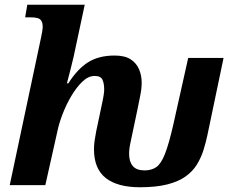

<svg xmlns="http://www.w3.org/2000/svg" viewBox="-20 -780 993 809"><path d="M570 9Q475 9 425.5 -30Q376 -69 376 -151Q376 -168 378.5 -186.5Q381 -205 385 -225L413 -358Q415 -369 416.5 -377.5Q418 -386 418.5 -392.5Q419 -399 419 -403Q419 -429 411.5 -444.5Q404 -460 379 -460Q352 -460 327 -436Q302 -412 280.5 -375.5Q259 -339 244 -300Q229 -261 223 -232L171 0H21L153 -622Q156 -635 158 -648Q160 -661 160 -665Q160 -683 154.5 -692Q149 -701 137.5 -704Q126 -707 107 -707H86L95 -760H337L290 -540Q285 -518 276.5 -485Q268 -452 262 -429H268Q306 -489 351 -517.5Q396 -546 463 -546Q506 -546 530.5 -530Q555 -514 566 -488Q577 -462 577 -431Q577 -406 570.5 -375Q564 -344 559 -318L530 -180Q527 -167 525.5 -155Q524 -143 524 -132Q524 -99 539.5 -80.5Q555 -62 589 -62Q618 -62 638 -75.5Q658 -89 674.5 -130Q691 -171 710 -254L773 -536H922L854 -211Q847 -178 837 -146.5Q827 -115 809.5 -86.5Q792 -58 762 -36.5Q732 -15 685 -3Q638 9 570 9Z"/></svg>

Font: Noto Serif
Style: Italic
Weight: 400
Italic angle: -12°
Designer: Monotype Design Team
Foundry: Monotype Imaging Inc.
Version: Version 2.013